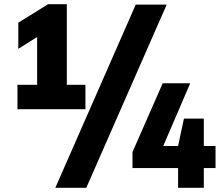

<svg xmlns="http://www.w3.org/2000/svg" viewBox="-20 -830 1062 918"><path d="M63.5 -308V-424.5H157.5V-653L67.5 -596.5V-721.5L210 -810H299.5V-424.5H388.5V-308ZM244.5 68 629 -808H777L392.5 68ZM613.5 -26.5V-103L758 -432H889.5L760.5 -132H831.5L859.5 -263H954.5V-132H1010.5V-26.5H954.5V68H831.5V-26.5Z"/></svg>

Font: Encode Sans SemiCondensed SemiCondensed ExtraBold
Style: Regular
Weight: 800
Width: 4
Designer: Multiple Designers
Foundry: Impallari Type
Version: Version 3.000; ttfautohint (v1.8.3) -l 8 -r 50 -G 200 -x 14 